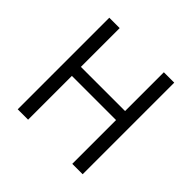

<svg xmlns="http://www.w3.org/2000/svg" viewBox="-181 -908 1085 1085"><g transform="rotate(45 361.0 -366.0)"><path d="M102 0H185V-350H538V0H621V-732H538V-422H185V-732H102Z"/></g></svg>

Font: Noto Sans HK DemiLight
Style: Regular
Weight: 350
Designer: Ryoko NISHIZUKA 西塚涼子 (kana, bopomofo & ideographs); Paul D. Hunt (Latin, Greek & Cyrillic); Sandoll Communications 산돌커뮤니
Foundry: Adobe
Version: Version 2.004;hotconv 1.0.118;makeotfexe 2.5.65603